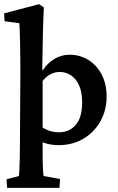

<svg xmlns="http://www.w3.org/2000/svg" viewBox="-25 -700 576 935"><path d="M9.8 214.8 6.8 172.9 67.4 157.2Q68.4 150.4 69.3 128.9Q70.3 107.4 71.3 67.9Q72.3 28.3 72.3 -31.2L74.2 -352.5Q74.2 -385.7 73.7 -420.9Q73.2 -456.1 72.8 -488.8Q72.3 -521.5 71.3 -547.4Q70.3 -573.2 69.3 -586.9L-2.9 -596.7L-4.9 -634.8L165 -679.7L188.5 -664.1Q187.5 -634.8 186 -606.4Q184.6 -578.1 184.1 -544.4Q183.6 -510.7 182.6 -466.3Q181.6 -421.9 180.7 -359.4L183.6 -358.4Q206.1 -392.6 240.2 -413.1Q274.4 -433.6 313.5 -433.6Q363.3 -433.6 404.3 -408.7Q445.3 -383.8 469.7 -337.9Q494.1 -292 494.1 -228.5Q494.1 -164.1 464.8 -110.8Q435.5 -57.6 382.8 -25.4Q330.1 6.8 259.8 6.8Q239.3 6.8 220.2 3.4Q201.2 0 182.6 -6.8V55.7Q182.6 92.8 184.1 121.1Q185.5 149.4 187.5 157.2L267.6 171.9L264.6 214.8ZM262.7 -55.7Q312.5 -55.7 343.8 -91.8Q375 -127.9 375 -202.1Q375 -251 360.4 -283.7Q345.7 -316.4 320.8 -333Q295.9 -349.6 266.6 -349.6Q242.2 -349.6 220.7 -338.4Q199.2 -327.1 182.6 -305.7V-79.1Q198.2 -68.4 219.2 -62Q240.2 -55.7 262.7 -55.7Z"/></svg>

Font: Crimson Pro SemiBold
Style: Regular
Weight: 600
Designer: Jacques Le Bailly
Foundry: Baron von Fonthausen
Version: Version 1.003